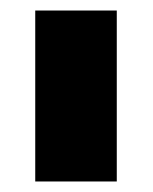

<svg xmlns="http://www.w3.org/2000/svg" viewBox="-20 -720 290 365"><path d="M47 -375V-700H202V-375Z"/></svg>

Font: MuseoModerno ExtraBold
Style: Regular
Weight: 800
Designer: Pablo Cosgaya, Héctor Gatti, Marcela Romero, and the Authors of The MuseoModerno Project.
Foundry: Omnibus-Type Team
Version: Version 1.001